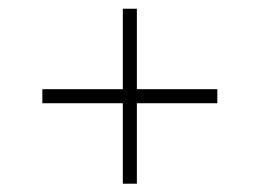

<svg xmlns="http://www.w3.org/2000/svg" viewBox="-20 -482 610 451"><path d="M268.5 -461.5H301.5V-272.5H490.5V-239.5H301.5V-50.5H268.5V-239.5H79.5V-272.5H268.5Z"/></svg>

Font: Newsreader 6pt ExtraLight
Style: Regular
Weight: 275
Designer: Hugues Gentile
Foundry: Production Type
Version: Version 1.003; ttfautohint (v1.8.3)